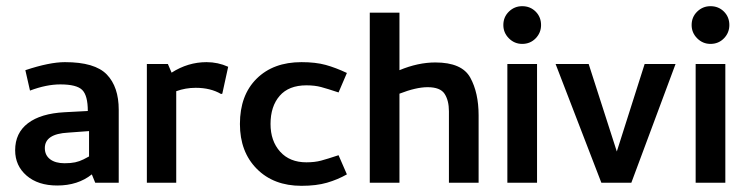

<svg xmlns="http://www.w3.org/2000/svg" viewBox="-20 -591 2415 621"><path d="M62 -364 77 -298Q130 -318 175 -318Q228 -318 246 -300Q264 -282 264 -232L189 -228Q112 -224 70.5 -192.5Q29 -161 29 -105Q29 -55 66 -23Q103 9 165 9Q232 9 277 -27L288 0H364V-236Q364 -310 325.5 -350Q287 -390 190 -390Q140 -390 62 -364ZM189 -63Q159 -63 142 -76Q125 -89 125 -112Q125 -158 200 -162L268 -167V-85Q263 -82 250 -75.5Q237 -69 223 -66Q209 -63 189 -63Z M455 -384V0H550V-296Q580 -307 613 -307Q661 -307 695 -287L699 -288L718 -375Q685 -390 648 -390Q588 -390 535 -356L523 -384Z M971 -315Q998 -315 1018.5 -309.5Q1039 -304 1075 -292L1102 -355Q1066 -372 1033.5 -381Q1001 -390 955 -390Q864 -390 810 -336.5Q756 -283 756 -190Q756 -100 810.5 -45Q865 10 955 10Q1003 10 1037.5 0Q1072 -10 1102 -27L1075 -89Q1039 -77 1018.5 -71.5Q998 -66 971 -66Q917 -66 886 -100.5Q855 -135 855 -190Q855 -247 884.5 -281Q914 -315 971 -315Z M1432 -231V0H1528V-218Q1528 -291 1501 -340Q1474 -389 1388 -389Q1332 -389 1272 -364V-550H1176V0H1272V-288Q1326 -309 1363 -309Q1404 -309 1418 -287.5Q1432 -266 1432 -231Z M1608 0ZM1621 0H1717V-384H1621ZM1608 -510Q1608 -536 1626 -553.5Q1644 -571 1669 -571Q1695 -571 1712.5 -553.5Q1730 -536 1730 -510Q1730 -485 1712.5 -467Q1695 -449 1669 -449Q1644 -449 1626 -467Q1608 -485 1608 -510Z M2065 -384 1975 -101 1884 -384H1777L1925 0H2022L2165 -384Z M2217 0ZM2230 0H2326V-384H2230ZM2217 -510Q2217 -536 2235 -553.5Q2253 -571 2278 -571Q2304 -571 2321.5 -553.5Q2339 -536 2339 -510Q2339 -485 2321.5 -467Q2304 -449 2278 -449Q2253 -449 2235 -467Q2217 -485 2217 -510Z"/></svg>

Font: Cambay Devanagari
Style: Regular
Weight: 700
Designer: Pooja Saxena
Foundry: Pooja Saxena
Version: Version 1.095;PS 001.095;hotconv 1.0.70;makeotf.lib2.5.58329